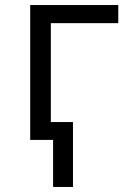

<svg xmlns="http://www.w3.org/2000/svg" viewBox="-20 -556 540 763"><path d="M100 0H191V187H270V-71H182V-464H450V-536H100Z"/></svg>

Font: Noto Sans Mono ExtraCondensed
Style: Regular
Weight: 400
Width: 2
Designer: Monotype Design Team
Foundry: Monotype Imaging Inc.
Version: Version 2.014